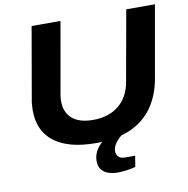

<svg xmlns="http://www.w3.org/2000/svg" viewBox="-93 -777 1037 1061"><g transform="rotate(-10 425.5 -247.0)"><path d="M395 12Q239 12 159 -49.5Q79 -111 79 -226Q79 -242 80.5 -260Q82 -278 86 -296L154 -687H316L247 -295Q245 -285 243.5 -273.5Q242 -262 242 -251Q242 -187 282 -152Q322 -117 399 -117Q488 -117 544.5 -163.5Q601 -210 615 -295L685 -687H846L775 -284Q758 -188 710.5 -122Q663 -56 584.5 -22Q506 12 395 12ZM482 193Q457 193 432.5 185.5Q408 178 393 159.5Q378 141 378 111Q378 82 389.5 59.5Q401 37 418.5 19.5Q436 2 454 -12H542V-8Q522 5 505 28Q488 51 488 75Q488 93 499.5 105.5Q511 118 536 118H593L583 179Q560 186 532 189.5Q504 193 482 193Z"/></g></svg>

Font: Archivo SemiExpanded
Style: Bold Italic
Weight: 700
Width: 6
Italic angle: -10°
Designer: Hector Gatti
Foundry: Omnibus-Type
Version: Version 2.001